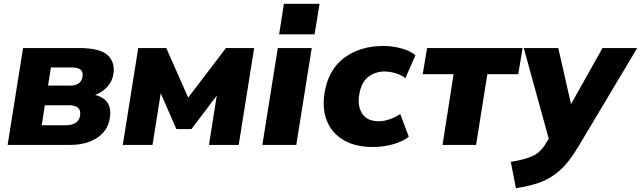

<svg xmlns="http://www.w3.org/2000/svg" viewBox="-20 -760 3362 1007"><path d="M20 0 101 -508H393Q505 -508 544.5 -471Q584 -434 575 -372Q569 -334 543.5 -305.5Q518 -277 479 -262Q572 -238 556 -141Q546 -75 490 -37.5Q434 0 347 0ZM232 -311H347Q405 -311 413 -358Q420 -406 359 -406H247ZM199 -103H323Q392 -103 400 -154Q409 -208 340 -208H215Z M624 0 705 -508H852L967 -248L1165 -508H1313L1232 0H1076L1117 -259L984 -83H905L823 -271L780 0Z M1444 -580 1469 -740H1656L1630 -580ZM1356 0 1437 -508H1615L1534 0Z M1936 11Q1844 11 1782.5 -25Q1721 -61 1695 -125Q1669 -189 1682 -272Q1702 -395 1785.5 -457Q1869 -519 1992 -519Q2037 -519 2084 -506.5Q2131 -494 2159 -470L2106 -350Q2085 -367 2054.5 -376Q2024 -385 1996 -385Q1947 -385 1910.5 -356Q1874 -327 1864 -263Q1854 -203 1880 -163.5Q1906 -124 1967 -124Q1992 -124 2022 -134Q2052 -144 2079 -162L2124 -43Q2095 -19 2043.5 -4Q1992 11 1936 11Z M2301 0 2359 -371H2197L2220 -508H2721L2698 -371H2536L2477 0Z M2686 227 2659 89Q2733 77 2774 58Q2815 39 2842 -6L2858 -33L2727 -508H2908L2975 -214L3140 -508H3322L3012 11Q2963 93 2913.5 136Q2864 179 2808.5 198Q2753 217 2686 227Z"/></svg>

Font: Mulish Black
Style: Italic
Weight: 900
Italic angle: -9°
Designer: Vernon Adams
Foundry: Vernon Adams
Version: Version 3.603; ttfautohint (v1.8.3)